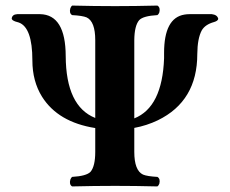

<svg xmlns="http://www.w3.org/2000/svg" viewBox="-20 -667 824 689"><path d="M321.8 -522.9Q321.8 -589.8 291 -604.5Q275.9 -610.8 238.8 -612.8Q227.5 -619.6 232.4 -637.2Q234.9 -644 238.8 -647Q318.4 -645 393.1 -645Q464.8 -645 544.9 -647Q556.2 -640.1 551.8 -622.6Q549.3 -615.7 544.9 -612.8Q493.7 -609.9 479.5 -594.7Q462.4 -574.7 461.9 -522.9V-242.2Q562.5 -282.2 568.8 -458Q569.3 -467.8 568.8 -477.1Q568.8 -603 642.1 -614.7Q650.9 -616.2 660.2 -616.2H740.2Q760.3 -613.8 763.2 -599.1Q761.7 -591.8 748 -587.9Q716.3 -579.1 704.1 -558.1Q688.5 -529.3 688 -473.1Q688 -304.2 546.4 -235.4Q506.8 -216.3 461.9 -208V-122.1Q461.9 -55.2 493.2 -40.5Q508.3 -34.2 544.9 -32.2Q556.2 -25.4 551.8 -7.8Q549.3 -1 544.9 2Q464.8 0 393.1 0Q319.3 0 238.8 2Q227.5 -4.9 232.4 -22.5Q234.9 -29.3 238.8 -32.2Q290 -35.2 304.7 -50.3Q321.8 -70.3 321.8 -122.1V-207.5Q188.5 -228.5 130.9 -319.8Q96.2 -375.5 96.2 -450.2Q96.2 -569.3 46.9 -586.4Q42.5 -587.9 35.2 -589.8Q22.9 -594.2 22 -600.1Q23.4 -615.2 42 -616.2H124Q215.3 -614.3 215.8 -465.8Q216.8 -285.6 321.8 -243.7Z"/></svg>

Font: Linux Libertine O
Style: Bold
Weight: 700
Designer: Philipp H. Poll
Foundry: Philipp H. Poll
Version: Version 5.0.0